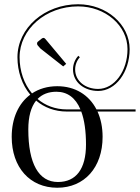

<svg xmlns="http://www.w3.org/2000/svg" viewBox="-20 -874 657 902"><path d="M175 -692 159 -679C155 -676 154 -673 154 -669C154 -666 155 -664 157 -661L170 -646L277 -562L291 -574L193 -691C190 -694 188 -696 184 -696C181 -696 178 -694 175 -692ZM249 -469C203.5 -469 163.3 -457 130.4 -435.2C92.9 -479.9 72 -540.4 72 -605C72 -736.9 195.2 -844 347 -844C475.1 -844 579 -754 579 -643C579 -539.9 517.2 -456.2 441 -456.2C381.7 -456.2 333 -492.5 333 -548C333 -570 342 -591 355 -605L348 -612C333 -596 323 -573 323 -548C323 -486.4 377 -446.7 441.5 -446.7C522.9 -446.7 589 -534.7 589 -643C589 -759.5 480.6 -854 347 -854C189.7 -854 62 -742.4 62 -605C62 -538 83.5 -475.6 122.1 -429.3C67.3 -388.5 35 -318.8 35 -231C35 -87.6 120.6 8 249 8C376.8 8 462 -87.6 462 -231C462 -275.9 453.6 -316 438.1 -350H617V-360H433.2C398 -428.2 332.6 -469 249 -469ZM245 -443C296.7 -443 334.8 -414.6 357.9 -360H294C239.3 -360 192.7 -378.4 156.5 -409C178.3 -431.4 207.9 -443 245 -443ZM252 -19C161.7 -19 113 -105.5 113 -266C113 -326 125.6 -371.5 149.7 -401.4C187.6 -369.3 236.6 -350 294 -350H361.8C376.5 -310.4 384 -258.4 384 -195C384 -80.6 337.8 -19 252 -19Z"/></svg>

Font: FoglihtenNo04
Style: Regular
Weight: 500
Designer: gluk (gluksza@wp.pl)
Foundry: gluk (gluksza@wp.pl)
Version: Version 0.70